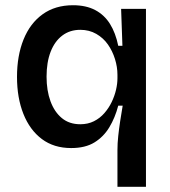

<svg xmlns="http://www.w3.org/2000/svg" viewBox="-20 -553 649 734"><path d="M429 161V21Q429 -5 432 -33Q435 -61 439.5 -90.5Q444 -120 449 -149H432Q420 -103 398 -66.5Q376 -30 341 -8.5Q306 13 252 13Q186 13 140 -21.5Q94 -56 69.5 -117.5Q45 -179 45 -259Q45 -340 70 -402Q95 -464 143 -498.5Q191 -533 259 -533Q309 -533 344 -514.5Q379 -496 400.5 -461.5Q422 -427 432 -378H448L443 -519H538V-267V161ZM287 -78Q316 -78 339 -89.5Q362 -101 379 -120.5Q396 -140 407 -163Q418 -186 423.5 -209.5Q429 -233 429 -254V-267Q429 -297 419.5 -327.5Q410 -358 392.5 -383Q375 -408 348 -423.5Q321 -439 287 -439Q247 -439 218 -417Q189 -395 173.5 -355Q158 -315 158 -260Q158 -207 173 -166Q188 -125 216.5 -101.5Q245 -78 287 -78Z"/></svg>

Font: Bricolage Grotesque 24pt Medium
Style: Regular
Weight: 500
Designer: Mathieu Triay
Foundry: Atelier Triay
Version: Version 1.001;gftools[0.9.33.dev8+g029e19f]